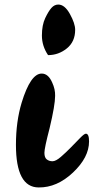

<svg xmlns="http://www.w3.org/2000/svg" viewBox="-20 -820 411 843"><path d="M150 3Q50 3 50 -184Q50 -286 75 -369Q114 -497 163 -497Q192 -497 209 -458Q223 -428 222 -399Q222 -359 198 -258Q175 -170 175 -149Q175 -128 185.5 -120Q196 -112 210.5 -112Q225 -112 247 -131Q269 -150 291 -172.5Q313 -195 331.5 -214Q350 -233 357 -233Q371 -233 371 -199Q371 -129 300.5 -62.5Q230 4 150 3ZM191 -578Q164 -618 164 -664Q164 -710 178.5 -740.5Q193 -771 206 -785.5Q219 -800 236 -800Q264 -800 287 -758.5Q310 -717 310 -689Q310 -637 273.5 -607.5Q237 -578 191 -578Z"/></svg>

Font: Leckerli One
Style: Regular
Weight: 400
Version: Version 1.001